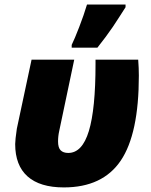

<svg xmlns="http://www.w3.org/2000/svg" viewBox="-20 -816 664 846"><path d="M261.2 9.8Q155.8 9.8 101.3 -38.8Q46.9 -87.4 46.9 -181.2Q46.9 -199.2 54.2 -249L119.1 -553.2H307.1L241.2 -240.2Q235.8 -216.3 235.8 -192.9Q235.8 -165 247.3 -153.6Q258.8 -142.1 280.8 -142.1Q342.3 -142.1 371.6 -238.8Q400.9 -335.4 400.9 -533.2V-553.2H588.9Q591.8 -515.1 591.8 -482.9Q591.8 -226.1 512 -108.2Q432.1 9.8 261.2 9.8ZM295.9 -618.2Q308.6 -644 329.1 -697Q349.6 -750 363.3 -795.9H533.2V-784.2Q519 -762.2 505.4 -740.7Q491.7 -719.2 477.1 -697.5Q462.4 -675.8 445.6 -653.3Q428.7 -630.9 409.2 -606H295.9Z"/></svg>

Font: Open Sans Extrabold
Style: Italic
Weight: 800
Italic angle: -12°
Foundry: Ascender Corporation
Version: Version 1.10